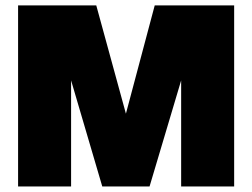

<svg xmlns="http://www.w3.org/2000/svg" viewBox="-20 -670 905 690"><path d="M517.5 0H347.5L235.5 -381V0H45V-650.5H326L432.5 -261.5L536 -650.5H821.5V0H631V-381Z"/></svg>

Font: Overused Grotesk Black
Style: Regular
Weight: 900
Version: Version 0.004